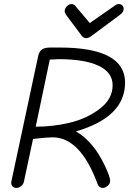

<svg xmlns="http://www.w3.org/2000/svg" viewBox="-20 -915 636 941"><path d="M402 -728Q391 -728 381 -739L304 -842Q297 -853 297 -860Q297 -873 307.5 -884Q318 -895 330 -895Q343 -895 350 -885L420 -802L545 -889Q552 -895 563 -895Q573 -895 579.5 -888.5Q586 -882 586 -872Q586 -856 570 -844L426 -737Q412 -728 402 -728ZM61 6Q47 6 40 -3Q33 -12 36 -27L167 -640Q172 -663 185.5 -672.5Q199 -682 227 -682H272Q593 -682 593 -510Q593 -341 352 -271Q436 -223 492 -107Q520 -48 520 -29Q520 -15 508 -4.5Q496 6 483 6Q467 6 459 -11Q375 -242 237 -242Q210 -242 142 -234L97 -24Q94 -11 83 -2.5Q72 6 61 6ZM155 -294Q241 -294 323.5 -314Q406 -334 469 -382Q532 -430 532 -497Q532 -560 463.5 -592.5Q395 -625 268 -625Q252 -625 224 -623Z"/></svg>

Font: Comic Neue
Style: Italic
Weight: 400
Italic angle: -12°
Designer: Craig Rozynski
Foundry: Craig Rozynski
Version: Version 2.003